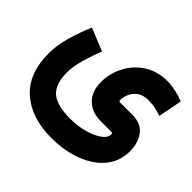

<svg xmlns="http://www.w3.org/2000/svg" viewBox="-155 -601 1031 1031"><g transform="rotate(45 360.5 -85.5)"><path d="M214.4 -277.3Q193.4 -225.6 177 -167.5Q160.6 -109.4 160.6 -64.5Q160.6 22.9 203.4 60.8Q246.1 98.6 348.6 99.1Q403.8 99.1 452.9 85.7Q502 72.3 533.2 50.3Q564.5 28.3 564.5 2Q564.5 -4.9 562.3 -6.3Q560.1 -7.8 545.9 -7.8H475.6Q406.2 -7.8 366.2 -47.6Q326.2 -87.4 326.2 -157.7Q326.2 -223.6 356.7 -282Q387.2 -340.3 443.4 -377Q499.5 -413.6 577.1 -413.6Q604 -413.6 639.4 -406Q674.8 -398.4 703.1 -386.7L676.8 -250.5Q655.8 -257.3 631.8 -263.2Q607.9 -269 577.1 -269Q534.2 -269 510.3 -250.2Q486.3 -231.4 476.8 -206.5Q467.3 -181.6 467.3 -164.1Q467.3 -156.2 469.7 -154.3Q472.2 -152.3 480.5 -152.3H568.4Q637.7 -152.3 668.7 -109.4Q699.7 -66.4 699.7 -5.9Q699.7 54.2 672.4 100.6Q645 147 596.7 178.7Q548.3 210.4 485.4 227.1Q422.4 243.7 351.1 243.7Q197.3 243.7 107.9 164.3Q18.6 85 18.6 -67.9Q18.6 -129.4 38.1 -197.3Q57.6 -265.1 85 -330.1Z"/></g></svg>

Font: Vazir Black FD-UI
Style: Black-FD-UI
Weight: 900
Designer: Saber Rastikerdar
Foundry: Saber Rastikerdar
Version: Version 30.0.0